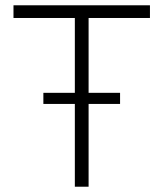

<svg xmlns="http://www.w3.org/2000/svg" viewBox="-20 -706 618 726"><path d="M315 -638V-355H434V-313H315V0H263V-313H144V-355H263V-638H31V-686H547V-638Z"/></svg>

Font: Chivo Thin
Style: Regular
Weight: 100
Designer: Hector Gatti
Foundry: Omnibus-Type
Version: Version 1.007